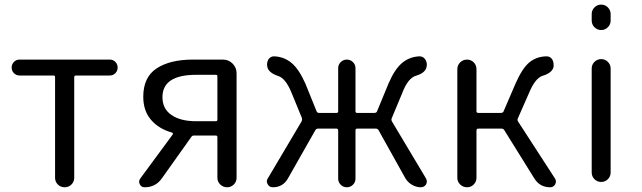

<svg xmlns="http://www.w3.org/2000/svg" viewBox="-20 -792 2717 812"><path d="M212.9 -40V-465.8Q212.9 -472.7 206.1 -472.7H62.5Q48.8 -472.7 39.1 -482.4Q29.3 -492.2 29.3 -506.3Q29.3 -520.5 39.1 -530.3Q48.8 -540 62.5 -540H444.3Q458 -540 467.8 -530.3Q477.5 -520.5 477.5 -506.3Q477.5 -492.2 467.8 -482.4Q458 -472.7 444.3 -472.7H301.8Q293.9 -472.7 293.9 -465.8V-40Q293.9 -23.4 282.2 -11.7Q270.5 0 253.4 0Q236.3 0 224.6 -11.7Q212.9 -23.4 212.9 -40Z M892.6 -279.3Q899.4 -279.3 899.4 -286.1V-468.8Q899.4 -475.6 892.6 -475.6H809.6Q667 -475.6 667 -380.9Q667 -332 705.1 -305.7Q743.2 -279.3 809.6 -279.3ZM795.9 -540H922.9Q947.3 -540 963.9 -522.9Q980.5 -505.9 980.5 -482.4V-40Q980.5 -23.4 968.8 -11.7Q957 0 940.4 0Q923.8 0 911.6 -11.7Q899.4 -23.4 899.4 -40V-211.9Q899.4 -218.8 892.6 -218.8H799.8Q793 -218.8 789.1 -212.9L664.1 -37.1Q637.7 0 591.8 0Q577.1 0 571.3 -12.7Q568.4 -18.6 568.4 -23.4Q568.4 -30.3 573.2 -37.1L710 -222.7Q713.9 -228.5 707 -231.4Q651.4 -247.1 618.7 -285.2Q585.9 -323.2 585.9 -382.8Q585.9 -465.8 642.6 -502.9Q699.2 -540 795.9 -540Z M1636.7 -292Q1633.8 -285.2 1637.7 -278.3L1781.2 -38.1Q1785.2 -31.2 1785.2 -25.4Q1785.2 -18.6 1782.2 -12.7Q1774.4 0 1759.8 0Q1740.2 0 1722.7 -10.3Q1705.1 -20.5 1694.3 -38.1L1581.1 -241.2Q1577.1 -248 1570.3 -248H1490.2Q1483.4 -248 1483.4 -240.2V-36.1Q1483.4 -21.5 1472.7 -10.7Q1461.9 0 1446.8 0Q1431.6 0 1420.9 -10.7Q1410.2 -21.5 1410.2 -36.1V-240.2Q1410.2 -248 1403.3 -248H1324.2Q1317.4 -248 1313.5 -241.2L1198.2 -38.1Q1176.8 0 1133.8 0Q1119.1 0 1112.3 -12.7Q1108.4 -18.6 1108.4 -24.9Q1108.4 -31.2 1112.3 -37.1L1255.9 -279.3Q1258.8 -286.1 1256.8 -293L1213.9 -397.5Q1188.5 -460.9 1156.2 -470.7Q1115.2 -484.4 1110.4 -509.8Q1109.4 -514.6 1109.4 -519.5Q1109.4 -530.3 1115.2 -541Q1124 -553.7 1138.7 -553.7Q1139.6 -553.7 1140.6 -553.7Q1181.6 -551.8 1212.9 -525.9Q1244.1 -500 1271.5 -438.5L1319.3 -320.3Q1322.3 -314.5 1329.1 -314.5H1403.3Q1410.2 -314.5 1410.2 -321.3V-503.9Q1410.2 -518.6 1420.9 -529.3Q1431.6 -540 1446.8 -540Q1461.9 -540 1472.7 -529.3Q1483.4 -518.6 1483.4 -503.9V-321.3Q1483.4 -314.5 1490.2 -314.5H1563.5Q1571.3 -314.5 1574.2 -320.3L1623 -438.5Q1649.4 -500 1680.7 -525.9Q1711.9 -551.8 1752.9 -553.7Q1753.9 -553.7 1754.9 -553.7Q1769.5 -553.7 1778.3 -541Q1785.2 -530.3 1785.2 -518.6Q1785.2 -514.6 1784.2 -509.8Q1779.3 -483.4 1739.3 -471.7Q1705.1 -461.9 1680.7 -397.5Z M2169.9 -291Q2167 -284.2 2170.9 -278.3L2327.1 -37.1Q2331.1 -31.2 2331.1 -24.4Q2331.1 -18.6 2328.1 -12.7Q2321.3 0 2306.6 0Q2262.7 0 2239.3 -38.1L2112.3 -242.2Q2108.4 -248 2100.6 -248H2002.9Q1995.1 -248 1995.1 -240.2V-40Q1995.1 -23.4 1983.4 -11.7Q1971.7 0 1955.1 0Q1938.5 0 1926.3 -11.7Q1914.1 -23.4 1914.1 -40V-499Q1914.1 -516.6 1926.3 -528.3Q1938.5 -540 1955.1 -540Q1971.7 -540 1983.4 -528.3Q1995.1 -516.6 1995.1 -499V-321.3Q1995.1 -314.5 2002.9 -314.5H2098.6Q2106.4 -314.5 2109.4 -320.3L2160.2 -438.5Q2188.5 -502.9 2218.3 -527.8Q2248 -552.7 2290 -553.7Q2291 -553.7 2292 -553.7Q2306.6 -553.7 2315.4 -541Q2321.3 -530.3 2321.3 -518.6Q2321.3 -514.6 2321.3 -509.8Q2315.4 -483.4 2275.4 -471.7Q2243.2 -461.9 2216.8 -397.5Z M2482.4 -62.5V-502Q2482.4 -518.6 2494.1 -530.3Q2505.9 -542 2522.5 -542Q2539.1 -542 2550.8 -530.3Q2562.5 -518.6 2562.5 -502V-62.5Q2562.5 -45.9 2550.8 -34.2Q2539.1 -22.5 2522.5 -22.5Q2505.9 -22.5 2494.1 -34.2Q2482.4 -45.9 2482.4 -62.5ZM2482.4 -705.1V-732.4Q2482.4 -749 2494.1 -760.7Q2505.9 -772.5 2522.5 -772.5Q2539.1 -772.5 2550.8 -760.7Q2562.5 -749 2562.5 -732.4V-705.1Q2562.5 -688.5 2550.8 -676.8Q2539.1 -665 2522.5 -665Q2505.9 -665 2494.1 -676.8Q2482.4 -688.5 2482.4 -705.1Z"/></svg>

Font: Gen Jyuu Gothic P Normal
Style: Regular
Weight: 300
Designer: [Source Han Sans]
Ryoko NISHIZUKA  (kana & ideographs); Paul D. Hunt (Latin, Greek & Cyrillic); Wenlong ZHANG  (bopomofo
Version: Version 1.002.20150607